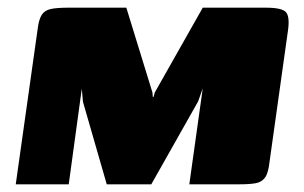

<svg xmlns="http://www.w3.org/2000/svg" viewBox="-20 -480 791 500"><path d="M21 0 78 -404Q81 -429 88.5 -441Q96 -453 112 -456.5Q128 -460 158 -460H309L377 -239L378 -227L380 -228L383 -239L508 -460H672Q714 -460 724.5 -448.5Q735 -437 730 -401L682 -59Q679 -30 670.5 -18Q662 -6 646.5 -3Q631 0 602 0H473L508 -250L496 -216L374 0H258L196 -215L193 -249L159 0Z"/></svg>

Font: Genos ExtraBold
Style: Italic
Weight: 800
Italic angle: -8°
Version: Version 1.010